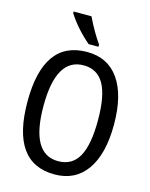

<svg xmlns="http://www.w3.org/2000/svg" viewBox="-136 -1017 872 1113"><g transform="rotate(15 300.0 -460.5)"><path d="M300.8 9.8Q41 9.8 41 -358.9Q41 -725.1 301.8 -725.1Q426.8 -725.1 493.4 -629.6Q560.1 -534.2 560.1 -357.9Q560.1 -181.6 492.7 -85.9Q425.3 9.8 300.8 9.8ZM300.8 -69.8Q385.3 -69.8 424.6 -140.6Q463.9 -211.4 463.9 -357.9Q463.9 -505.9 424.1 -575.4Q384.3 -645 301.8 -645Q137.2 -645 137.2 -357.9Q137.2 -69.8 300.8 -69.8ZM356.4 -771H297.4Q216.3 -840.3 164.6 -920.9V-931.2H271.5Q313.5 -844.2 356.4 -784.2Z"/></g></svg>

Font: Apple Sans Adjectives
Style: Regular
Weight: 400
Monospace: yes
Foundry: Apple Sans Adjectives
Version: Version 0.01